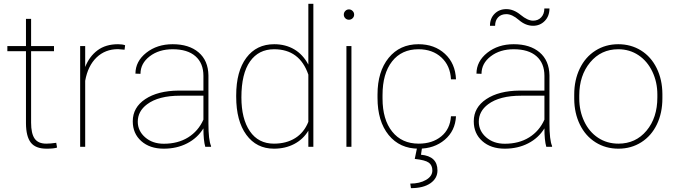

<svg xmlns="http://www.w3.org/2000/svg" viewBox="-20 -770 3538 1007"><path d="M143.1 -670.9V-528.3H263.2V-501.5H143.1V-126.5Q143.1 -70.3 161.4 -43.5Q179.7 -16.6 222.7 -16.6Q244.1 -16.6 274.9 -21L279.3 3.9Q263.2 9.8 224.1 9.8Q166.5 9.8 141.6 -22.2Q116.7 -54.2 116.2 -123V-501.5H18.6V-528.3H116.2V-670.9Z M633.3 -509.3 599.1 -512.2Q531.7 -512.2 486.3 -468.5Q440.9 -424.8 426.8 -346.2V0H400.4V-528.3H426.8V-418.5Q448.2 -473.6 491.2 -505.9Q534.2 -538.1 599.1 -538.1Q622.1 -538.1 636.2 -532.7Z M1056.6 0Q1046.9 -33.7 1046.9 -96.7Q1015.6 -45.9 961.4 -18.1Q907.2 9.8 838.9 9.8Q765.6 9.8 720.9 -30Q676.3 -69.8 676.3 -133.8Q676.3 -206.5 741.9 -250.2Q807.6 -293.9 916.5 -294.9H1046.9V-372.1Q1046.9 -438.5 1005.1 -475.1Q963.4 -511.7 885.7 -511.7Q813.5 -511.7 765.1 -474.6Q716.8 -437.5 716.8 -382.8L690.4 -383.8Q690.4 -448.2 747.1 -493.2Q803.7 -538.1 885.7 -538.1Q971.2 -538.1 1021.5 -495.4Q1071.8 -452.6 1073.2 -375V-122.6Q1073.2 -35.6 1086.9 -4.4V0ZM838.9 -16.1Q913.1 -16.1 966.6 -49.3Q1020 -82.5 1046.9 -142.6V-268.1H924.8Q811.5 -268.1 751.5 -223.1Q702.6 -186.5 702.6 -131.8Q702.6 -83.5 741.2 -49.8Q779.8 -16.1 838.9 -16.1Z M1218.8 -269.5Q1218.8 -396 1272 -467Q1325.2 -538.1 1418 -538.1Q1477.5 -538.1 1523.2 -511.2Q1568.8 -484.4 1597.2 -431.2V-750H1623.5V0H1597.2V-84.5Q1570.3 -39.6 1523.4 -14.9Q1476.6 9.8 1417 9.8Q1325.2 9.8 1272 -63Q1218.8 -135.7 1218.8 -262.7ZM1246.1 -259.3Q1246.1 -147 1290.5 -81.8Q1335 -16.6 1416.5 -16.6Q1481.9 -16.6 1528.3 -45.7Q1574.7 -74.7 1597.2 -130.9V-378.4Q1551.8 -511.7 1417.5 -511.7Q1336.4 -511.7 1291.3 -447.8Q1246.1 -383.8 1246.1 -259.3Z M1823.2 0H1796.9V-528.3H1823.2ZM1783.2 -693.4Q1783.2 -704.6 1791 -712.6Q1798.8 -720.7 1810.1 -720.7Q1821.3 -720.7 1829.3 -712.6Q1837.4 -704.6 1837.4 -693.4Q1837.4 -682.1 1829.3 -674.3Q1821.3 -666.5 1810.1 -666.5Q1798.8 -666.5 1791 -674.3Q1783.2 -682.1 1783.2 -693.4Z M2175.8 -16.6Q2247.6 -16.6 2294.2 -54.7Q2340.8 -92.8 2345.2 -160.2H2371.6Q2367.7 -83.5 2312.5 -36.9Q2257.3 9.8 2175.8 9.8Q2076.7 9.8 2018.3 -62Q1960 -133.8 1960 -256.8V-274.4Q1960 -394.5 2018.3 -466.3Q2076.7 -538.1 2174.8 -538.1Q2258.8 -538.1 2313.5 -487.8Q2368.2 -437.5 2371.6 -354H2345.2Q2341.8 -425.3 2295.2 -468.5Q2248.5 -511.7 2174.8 -511.7Q2086.4 -511.7 2036.4 -448Q1986.3 -384.3 1986.3 -271V-253.9Q1986.3 -143.1 2036.9 -79.8Q2087.4 -16.6 2175.8 -16.6ZM2193.4 4.4 2188 41.5Q2274.4 49.3 2274.4 124Q2274.4 165.5 2237.3 191.2Q2200.2 216.8 2135.3 216.8L2131.8 192.9Q2181.2 192.9 2214.4 173.6Q2247.6 154.3 2247.6 124Q2247.6 96.7 2228.8 83Q2210 69.3 2155.3 63.5L2167.5 4.4Z M2845.2 0Q2835.4 -33.7 2835.4 -96.7Q2804.2 -45.9 2750 -18.1Q2695.8 9.8 2627.4 9.8Q2554.2 9.8 2509.5 -30Q2464.8 -69.8 2464.8 -133.8Q2464.8 -206.5 2530.5 -250.2Q2596.2 -293.9 2705.1 -294.9H2835.4V-372.1Q2835.4 -438.5 2793.7 -475.1Q2752 -511.7 2674.3 -511.7Q2602.1 -511.7 2553.7 -474.6Q2505.4 -437.5 2505.4 -382.8L2479 -383.8Q2479 -448.2 2535.6 -493.2Q2592.3 -538.1 2674.3 -538.1Q2759.8 -538.1 2810.1 -495.4Q2860.4 -452.6 2861.8 -375V-122.6Q2861.8 -35.6 2875.5 -4.4V0ZM2627.4 -16.1Q2701.7 -16.1 2755.1 -49.3Q2808.6 -82.5 2835.4 -142.6V-268.1H2713.4Q2600.1 -268.1 2540 -223.1Q2491.2 -186.5 2491.2 -131.8Q2491.2 -83.5 2529.8 -49.8Q2568.4 -16.1 2627.4 -16.1ZM2861.8 -725.6Q2861.8 -685.5 2837.2 -660.2Q2812.5 -634.8 2775.9 -634.8Q2736.3 -634.8 2701.2 -665.3Q2666 -695.8 2635.7 -695.8Q2608.4 -695.8 2592.5 -679.2Q2576.7 -662.6 2576.7 -634.8H2549.8Q2549.8 -673.8 2574.2 -698Q2598.6 -722.2 2635.7 -722.2Q2673.8 -722.2 2710.7 -691.9Q2747.6 -661.6 2775.9 -661.6Q2802.2 -661.6 2818.6 -679.2Q2835 -696.8 2835 -725.6Z M2991.7 -274.4Q2991.7 -350.1 3020.8 -410.4Q3049.8 -470.7 3102.8 -504.4Q3155.8 -538.1 3222.7 -538.1Q3289.1 -538.1 3341.8 -505.4Q3394.5 -472.7 3424.1 -412.6Q3453.6 -352.5 3454.1 -277.3V-253.9Q3454.1 -177.7 3425.3 -117.7Q3396.5 -57.6 3343.5 -23.9Q3290.5 9.8 3223.6 9.8Q3156.7 9.8 3103.8 -23.4Q3050.8 -56.6 3021.5 -116.5Q2992.2 -176.3 2991.7 -251ZM3018.1 -253.9Q3018.1 -188 3044.2 -133.1Q3070.3 -78.1 3116.9 -47.4Q3163.6 -16.6 3223.6 -16.6Q3314 -16.6 3370.8 -84.5Q3427.7 -152.3 3427.7 -259.3V-274.4Q3427.7 -339.4 3401.4 -394.5Q3375 -449.7 3328.4 -480.7Q3281.7 -511.7 3222.7 -511.7Q3132.3 -511.7 3075.2 -442.9Q3018.1 -374 3018.1 -269.5Z"/></svg>

Font: RobotoDraft Thin
Style: Regular
Weight: 250
Version: Version 2.001153; 2014